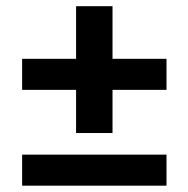

<svg xmlns="http://www.w3.org/2000/svg" viewBox="-20 -400 603 616"><path d="M341 -111.7H514.2V-211.3H341V-380.1H224.1V-211.3H51V-111.7H224.1V26.8H341ZM51 195.7H514.2V96.1H51Z"/></svg>

Font: PleaseOptimize
Style: Demi-Bold
Weight: 600
Version: Version 001.000